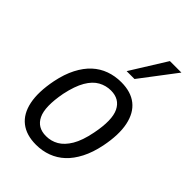

<svg xmlns="http://www.w3.org/2000/svg" viewBox="-220 -830 932 932"><g transform="rotate(45 245.5 -364.5)"><path d="M207 9Q141 9 100 -23Q59 -55 46 -117.5Q33 -180 51 -271Q63 -330 85.5 -373.5Q108 -417 138 -444.5Q168 -472 205.5 -485.5Q243 -499 286 -499Q352 -499 392.5 -467Q433 -435 446 -372.5Q459 -310 441 -220Q429 -161 406.5 -117.5Q384 -74 354.5 -46.5Q325 -19 287.5 -5Q250 9 207 9ZM212 -55Q247 -55 276.5 -72Q306 -89 329 -127.5Q352 -166 365 -232Q386 -337 362 -386Q338 -435 279 -435Q245 -435 215 -418.5Q185 -402 162.5 -363.5Q140 -325 126 -259Q106 -153 129.5 -104Q153 -55 212 -55ZM266 -555 380 -738H459L320 -555Z"/></g></svg>

Font: Nunito Sans 10pt Condensed
Style: Italic
Weight: 400
Width: 3
Italic angle: -9°
Designer: Vernon Adams
Foundry: Vernon Adams
Version: Version 3.101;gftools[0.9.27]